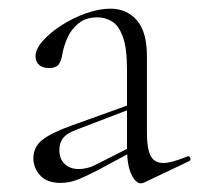

<svg xmlns="http://www.w3.org/2000/svg" viewBox="-20 -415 460 443"><path d="M313 6Q309 8 305 8Q293 8 283 -13Q273 -34 273 -74V-255Q273 -304 263.5 -330Q254 -356 238.5 -365.5Q223 -375 205 -375Q178 -375 161 -361Q144 -347 135.5 -327.5Q127 -308 124 -291Q123 -281 117.5 -269.5Q112 -258 92 -258Q79 -258 70.5 -265Q62 -272 62 -285Q62 -302 79 -321Q96 -340 122.5 -357Q149 -374 179 -384.5Q209 -395 235 -395Q272 -395 295.5 -368.5Q319 -342 319 -285V-108Q319 -72 327.5 -55.5Q336 -39 357 -39Q376 -39 412 -54Q417 -56 419 -50.5Q421 -45 416 -43ZM120 7Q88 7 72.5 -10.5Q57 -28 57 -50Q57 -76 78 -92.5Q99 -109 147 -126L283 -175L285 -165L157 -116Q135 -108 126 -97Q117 -86 117 -69Q117 -48 129.5 -36.5Q142 -25 161 -25Q172 -25 181.5 -27.5Q191 -30 199 -34L292 -81L294 -70L207 -23Q176 -7 157.5 0Q139 7 120 7Z"/></svg>

Font: Cormorant Light Light
Style: Regular
Weight: 300
Version: Version 4.000